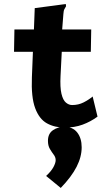

<svg xmlns="http://www.w3.org/2000/svg" viewBox="-20 -616 540 945"><path d="M299 12Q249 12 211 -9Q173 -30 153 -84Q133 -138 137 -236L142 -361H49L51 -471H147L151 -576L295 -595L304 -596L305 -585Q301 -578 297 -571Q293 -564 292 -547L286 -471H429L427 -361H284L278 -243Q275 -186 282.5 -154.5Q290 -123 304.5 -111Q319 -99 335 -99Q366 -99 391.5 -112Q417 -125 436 -141L460 -42Q426 -17 386.5 -2.5Q347 12 299 12ZM279 309 207 250Q232 227 243 206.5Q254 186 254 172Q254 158 244.5 145.5Q235 133 225.5 117Q216 101 216 77Q216 42 240.5 25Q265 8 296 8Q338 8 360 36Q382 64 382 109Q382 156 357 205Q332 254 279 309Z"/></svg>

Font: Inconsolata Black
Style: Regular
Weight: 900
Monospace: yes
Designer: Raph Levien, Cyreal, Brenton Simpson
Foundry: Raph Levien, Cyreal, Google
Version: Version 3.001; ttfautohint (v1.8.2.53-6de2)